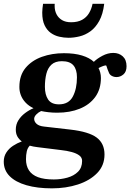

<svg xmlns="http://www.w3.org/2000/svg" viewBox="-22 -778 693 1021"><path d="M253.9 223.6Q176.3 223.6 118.7 207Q61 190.4 29.5 158.9Q-2 127.4 -2 81.5Q-2 54.2 11.7 33Q25.4 11.7 47.4 -2.7Q69.3 -17.1 93.8 -25.9Q78.6 -37.6 70.3 -52.5Q62 -67.4 62 -88.9Q62 -116.2 75.7 -138.2Q89.4 -160.2 111.1 -176.5Q132.8 -192.9 156.2 -202.6Q130.9 -214.4 113.8 -232.7Q96.7 -251 88.6 -272.7Q80.6 -294.4 81.1 -316.4Q81.1 -377.4 114 -417Q147 -456.5 200.7 -475.8Q254.4 -495.1 317.9 -495.1Q374 -495.1 414.1 -482.9Q454.1 -470.7 477.1 -449.2Q494.1 -466.3 522.7 -481.4Q551.3 -496.6 580.6 -496.6Q610.8 -496.6 630.9 -478.3Q650.9 -460 650.9 -425.8Q650.9 -396.5 634.3 -382.3Q617.7 -368.2 597.7 -368.2Q584 -368.2 572.8 -374.3Q561.5 -380.4 557.6 -390.6Q553.2 -400.4 549.8 -409.7Q546.4 -418.9 543.5 -428.7Q540 -432.1 527.1 -427.2Q514.2 -422.4 502 -416Q507.3 -406.2 511 -392.3Q514.6 -378.4 514.6 -363.3Q514.6 -303.7 484.6 -262.5Q454.6 -221.2 402.3 -200Q350.1 -178.7 282.2 -178.7Q258.3 -178.7 236.3 -181.2Q214.4 -183.6 196.8 -187.5Q182.6 -181.2 171.1 -169.4Q159.7 -157.7 159.7 -146Q159.7 -131.3 172.4 -119.6Q185.1 -107.9 211.9 -105L352.1 -88.9Q450.7 -77.6 492.2 -46.4Q533.7 -15.1 533.7 43.5Q533.7 102.1 494.9 142.1Q456.1 182.1 392.6 202.9Q329.1 223.6 253.9 223.6ZM291.5 -223.1Q343.3 -223.1 365.2 -264.4Q387.2 -305.7 387.2 -367.2Q387.2 -408.2 368.4 -430.4Q349.6 -452.6 307.1 -452.6Q271.5 -452.6 251.7 -434.3Q231.9 -416 224.4 -385.3Q216.8 -354.5 216.8 -316.4Q216.8 -273.9 234.1 -248.5Q251.5 -223.1 291.5 -223.1ZM264.2 176.3Q301.8 176.3 336.2 166.7Q370.6 157.2 392.6 135.5Q414.6 113.8 414.6 78.1Q415 60.1 399.7 48.6Q384.3 37.1 358.9 30.3Q333.5 23.4 302.2 20L176.3 4.4Q166 2.9 155.5 1.2Q145 -0.5 136.2 -3.4Q124.5 8.8 120.4 27.1Q116.2 45.4 116.2 68.8Q116.2 103.5 131.8 127.7Q147.5 151.9 179.9 164.1Q212.4 176.3 264.2 176.3ZM342.8 -577.1Q317.9 -577.1 293.2 -582.8Q268.6 -588.4 248 -603Q227.5 -617.7 215.1 -643.8Q202.6 -669.9 202.6 -710.9Q202.6 -721.2 203.9 -733.2Q205.1 -745.1 207 -757.8H269Q268.6 -754.4 268.6 -751.2Q268.6 -748 268.6 -745.6Q268.6 -721.7 278.6 -702.1Q288.6 -682.6 307.9 -671.1Q327.1 -659.7 356 -659.7Q391.1 -659.7 414.6 -672.6Q438 -685.5 451.4 -708Q464.8 -730.5 470.2 -757.8H532.2Q525.4 -702.1 505.6 -666.5Q485.8 -630.9 458.5 -611.3Q431.2 -591.8 400.9 -584.5Q370.6 -577.1 342.8 -577.1Z"/></svg>

Font: Gelasio SemiBold
Style: Italic
Weight: 600
Italic angle: -8.5°
Designer: Eben Sorkin
Foundry: Eben Sorkin
Version: Version 1.008